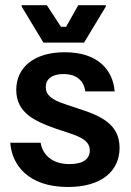

<svg xmlns="http://www.w3.org/2000/svg" viewBox="-20 -716 509 748"><path d="M307.5 -550 392.5 -690.8V-695.8H285L237.5 -611.7H217.5L162.5 -695.8H64.2V-690.8L149.2 -550ZM245 12.5C375 12.5 445.8 -49.2 445.8 -140C445.8 -230 376.7 -263.3 291.7 -290.8L231.7 -310.8C181.7 -327.5 158.3 -345.8 158.3 -376.7C158.3 -407.5 181.7 -427.5 227.5 -427.5C279.2 -427.5 306.7 -400.8 312.5 -360H426.7C420 -443.3 361.7 -512.5 232.5 -512.5C112.5 -512.5 43.3 -453.3 43.3 -365.8C43.3 -277.5 113.3 -244.2 199.2 -214.2L259.2 -194.2C308.3 -177.5 330 -159.2 330 -130C330 -98.3 305.8 -76.7 250.8 -76.7C181.7 -76.7 145.8 -114.2 138.3 -160H20C25.8 -77.5 85.8 12.5 245 12.5Z"/></svg>

Font: Familjen Grotesk SemiBold
Style: Regular
Weight: 600
Designer: Anders Wikstroem, Jonas Baeckman, Matilda Gysing, Kristian Moeller
Foundry: Familjen STHLM AB
Version: Version 2.000